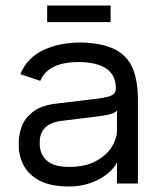

<svg xmlns="http://www.w3.org/2000/svg" viewBox="-20 -665 584 696"><path d="M231 11Q163 11 123 -10.5Q83 -32 65.5 -66Q48 -100 48 -137V-150Q48 -177 59 -207Q70 -237 100.5 -260.5Q131 -284 189 -290L314 -305Q362 -310 381 -317.5Q400 -325 400 -345Q400 -393 365 -416.5Q330 -440 264 -440Q230 -440 202.5 -433Q175 -426 155.5 -411Q136 -396 126 -372L54 -396Q66 -427 88.5 -449.5Q111 -472 141.5 -485.5Q172 -499 206 -505Q240 -511 274 -511Q350 -509 395.5 -486.5Q441 -464 460.5 -418.5Q480 -373 480 -302V0H404V-76Q393 -54 368 -34Q343 -14 307.5 -1.5Q272 11 231 11ZM230 -60Q289 -60 327.5 -81Q366 -102 384.5 -131.5Q403 -161 404 -188Q404 -206 404 -229Q404 -252 404 -264Q396 -255 375.5 -250Q355 -245 318 -241L204 -227Q163 -222 143.5 -202Q124 -182 124 -151V-143Q124 -122 133.5 -103Q143 -84 166 -72Q189 -60 230 -60ZM151 -585V-645H381V-585Z"/></svg>

Font: Nata Sans
Style: Regular
Weight: 400
Designer: Daniel Uzquiano Cruz
Version: Version 1.001